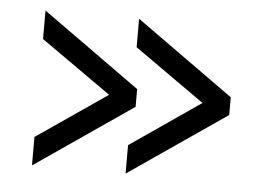

<svg xmlns="http://www.w3.org/2000/svg" viewBox="-38 -508 672 495"><g transform="rotate(5 298.0 -260.5)"><path d="M314 -233.9 61 -60.1V-133.8L243.2 -258.8L61 -387.2V-460.9L314 -279.8ZM556.2 -233.9 303.2 -60.1V-133.8L484.9 -258.8L303.2 -387.2V-460.9L556.2 -279.8Z"/></g></svg>

Font: Rawline Medium
Style: Regular
Weight: 500
Designer: Matt McInerney, Pablo Impallari, Rodrigo Fuenzalida
Foundry: Matt McInerney, Pablo Impallari, Rodrigo Fuenzalida
Version: Version 4.020;PS 004.020;hotconv 1.0.88;makeotf.lib2.5.64775